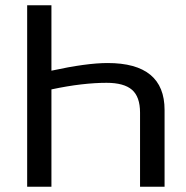

<svg xmlns="http://www.w3.org/2000/svg" viewBox="-20 -708 707 728"><path d="M511 0V-281Q511 -341 480.5 -367.5Q450 -394 384 -394Q340 -394 288 -388Q236 -382 175 -369V0H83V-688H175V-440Q308 -469 388 -469Q604 -469 604 -291V0Z"/></svg>

Font: Libra Sans
Style: Regular
Weight: 400
Foundry: Context Ltd
Version: Version 1.000; ttfautohint (v1.3)